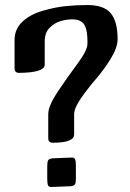

<svg xmlns="http://www.w3.org/2000/svg" viewBox="-20 -735 518 764"><path d="M328 -561V-571Q328 -618 314.5 -638Q301 -658 267 -658Q245 -658 221 -651Q197 -644 177.5 -624.5Q158 -605 158 -571V-478Q158 -446 56 -445Q38 -445 38 -463V-576Q38 -619 68.5 -648Q99 -677 148 -691.5Q197 -706 240 -710.5Q283 -715 328 -715Q393 -715 420.5 -682.5Q448 -650 448 -579Q448 -546 421 -502Q394 -458 362 -421Q330 -384 302.5 -344.5Q275 -305 275 -280V-200Q275 -167 190 -167Q172 -167 172 -185V-281Q172 -314 211 -372Q250 -430 289 -482.5Q328 -535 328 -561ZM168 -23V-74Q168 -91 171.5 -97Q175 -103 188 -105L264 -108Q275 -109 278.5 -102Q282 -95 282 -76V-25Q282 -8 278.5 -2Q275 4 262 6L186 9Q175 10 171.5 3Q168 -4 168 -23Z"/></svg>

Font: Federant
Style: Medium
Weight: 500
Designer: Cyreal (www.cyreal.org)
Foundry: Cyreal (www.cyreal.org)
Version: Version 1.010